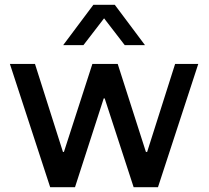

<svg xmlns="http://www.w3.org/2000/svg" viewBox="-20 -776 866 796"><path d="M188 0 21 -511H125L241 -146H245L363 -511H468L585 -146H590L706 -511H802L635 0H534L414 -368H410L291 0ZM242 -589 367 -756H456L581 -589H497L380 -741H443L326 -589Z"/></svg>

Font: Chivo Medium
Style: Regular
Weight: 400
Version: Version 2.002